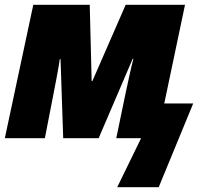

<svg xmlns="http://www.w3.org/2000/svg" viewBox="-20 -573 854 796"><path d="M638 203 781 -144H661L747 -553H501L363 -237H360L352 -553H118L0 0H166L203 -190Q209 -221 216 -258Q223 -295 228 -328H231L242 0H389L530 -329H533Q525 -299 516.5 -259.5Q508 -220 501 -188L462 0H565L466 203Z"/></svg>

Font: Noto Sans Display SemiCondensed Black
Style: Italic
Weight: 900
Width: 4
Designer: Monotype Design team
Foundry: Monotype Imaging Inc.
Version: 1.000